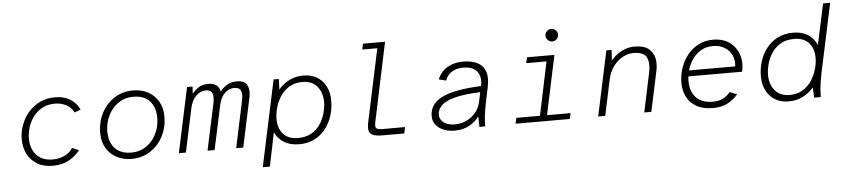

<svg xmlns="http://www.w3.org/2000/svg" viewBox="-48 -1003 6415 1461"><g transform="rotate(-5 3160.0 -273.0)"><path d="M320 12Q247 12 198 -18.5Q149 -49 124.5 -99Q100 -149 100 -208Q100 -264 119.5 -317.5Q139 -371 175.5 -413.5Q212 -456 263.5 -481Q315 -506 379 -506Q422 -506 458.5 -493.5Q495 -481 522.5 -456Q550 -431 566 -395L518 -378Q500 -418 460 -438Q420 -458 375 -458Q323 -458 282.5 -437.5Q242 -417 213.5 -381.5Q185 -346 170 -301Q155 -256 155 -208Q155 -160 173.5 -121Q192 -82 229 -59Q266 -36 323 -36Q370 -36 411 -54.5Q452 -73 476 -111L526 -89Q496 -47 443.5 -17.5Q391 12 320 12Z M919 12Q858 12 808 -14Q758 -40 728.5 -89Q699 -138 699 -206Q699 -288 734 -356Q769 -424 831.5 -465Q894 -506 977 -506Q1039 -506 1088.5 -480Q1138 -454 1167.5 -405Q1197 -356 1197 -288Q1197 -206 1162 -138Q1127 -70 1064.5 -29Q1002 12 919 12ZM922 -36Q973 -36 1014 -56.5Q1055 -77 1083.5 -112.5Q1112 -148 1127 -192Q1142 -236 1142 -284Q1142 -331 1125 -370.5Q1108 -410 1071 -434Q1034 -458 974 -458Q923 -458 882 -437.5Q841 -417 812.5 -381.5Q784 -346 769 -302Q754 -258 754 -210Q754 -163 771 -123.5Q788 -84 825.5 -60Q863 -36 922 -36Z M1282 0 1388 -496H1430L1427 -441Q1444 -465 1475 -485.5Q1506 -506 1549 -506Q1591 -506 1613.5 -488Q1636 -470 1640 -438Q1656 -463 1689.5 -484.5Q1723 -506 1767 -506Q1829 -506 1847.5 -469Q1866 -432 1854 -375L1774 0H1720L1796 -358Q1806 -403 1795.5 -430.5Q1785 -458 1744 -458Q1705 -458 1672.5 -427.5Q1640 -397 1627 -336L1555 0H1501L1578 -359Q1587 -404 1577 -431Q1567 -458 1527 -458Q1488 -458 1454.5 -427Q1421 -396 1407 -335L1336 0Z M1909 162 2049 -496H2089L2086 -416Q2121 -458 2169.5 -482Q2218 -506 2276 -506Q2337 -506 2380.5 -480Q2424 -454 2448 -407Q2472 -360 2472 -297Q2472 -238 2454.5 -182.5Q2437 -127 2402.5 -83Q2368 -39 2317.5 -13.5Q2267 12 2201 12Q2132 12 2085.5 -17Q2039 -46 2016 -94L1963 162ZM2196 -36Q2258 -36 2300.5 -61.5Q2343 -87 2368.5 -126.5Q2394 -166 2405.5 -210.5Q2417 -255 2417 -292Q2417 -364 2377.5 -411Q2338 -458 2265 -458Q2208 -458 2166 -433Q2124 -408 2097.5 -368Q2071 -328 2058 -282Q2045 -236 2045 -194Q2045 -124 2083 -80Q2121 -36 2196 -36Z M2837 0Q2788 0 2763.5 -11.5Q2739 -23 2734.5 -46Q2730 -69 2737 -105L2856 -664H2741L2750 -708H2919L2791 -102Q2785 -72 2793.5 -60Q2802 -48 2842 -48H3014L3004 0Z M3387 12Q3345 12 3307.5 -2Q3270 -16 3246.5 -44Q3223 -72 3223 -113Q3223 -204 3315 -251.5Q3407 -299 3617 -309L3618 -314Q3626 -351 3617.5 -384Q3609 -417 3579 -438.5Q3549 -460 3492 -460Q3439 -460 3403.5 -435.5Q3368 -411 3357 -373L3301 -387Q3328 -449 3379.5 -477.5Q3431 -506 3494 -506Q3561 -506 3605 -484Q3649 -462 3666 -415.5Q3683 -369 3667 -294L3646 -194Q3631 -124 3626.5 -78.5Q3622 -33 3622 0H3578L3576 -80Q3553 -46 3505 -17Q3457 12 3387 12ZM3395 -35Q3438 -35 3479 -53Q3520 -71 3551 -106.5Q3582 -142 3593 -195L3607 -263Q3482 -258 3410 -238.5Q3338 -219 3308 -188Q3278 -157 3278 -119Q3278 -81 3310.5 -58Q3343 -35 3395 -35Z M3854 0 3864 -44H4044L4130 -452H3975L3985 -496H4194L4098 -44H4278L4268 0ZM4187 -599Q4168 -599 4153.5 -613.5Q4139 -628 4139 -647Q4139 -667 4153.5 -681Q4168 -695 4187 -695Q4207 -695 4221 -681Q4235 -667 4235 -647Q4235 -628 4221 -613.5Q4207 -599 4187 -599Z M4485 0 4591 -496H4631L4626 -416Q4643 -437 4669.5 -457.5Q4696 -478 4731 -492Q4766 -506 4807 -506Q4876 -506 4912 -478Q4948 -450 4958 -405Q4968 -360 4957 -309L4891 0H4837L4900 -298Q4916 -371 4894.5 -414.5Q4873 -458 4793 -458Q4751 -458 4710.5 -435.5Q4670 -413 4639.5 -371.5Q4609 -330 4597 -273L4539 0Z M5362 12Q5286 12 5236.5 -16Q5187 -44 5162.5 -92Q5138 -140 5138 -199Q5138 -257 5156.5 -312Q5175 -367 5209.5 -410.5Q5244 -454 5293.5 -480Q5343 -506 5406 -506Q5482 -506 5532 -469.5Q5582 -433 5602 -373.5Q5622 -314 5606 -244H5195Q5185 -146 5229.5 -91Q5274 -36 5365 -36Q5411 -36 5442.5 -52.5Q5474 -69 5498 -98L5553 -76Q5519 -36 5473 -12Q5427 12 5362 12ZM5204 -289H5557Q5563 -335 5545.5 -373Q5528 -411 5491.5 -434.5Q5455 -458 5403 -458Q5349 -458 5309 -434.5Q5269 -411 5243 -372.5Q5217 -334 5204 -289Z M5941 12Q5881 12 5837 -14Q5793 -40 5769 -87.5Q5745 -135 5745 -197Q5745 -256 5762.5 -311.5Q5780 -367 5815 -411Q5850 -455 5900.5 -480.5Q5951 -506 6017 -506Q6084 -506 6130 -477.5Q6176 -449 6198 -396L6265 -708H6319L6207 -183Q6203 -165 6195 -118Q6187 -71 6185 0H6135L6131 -78Q6096 -36 6047.5 -12Q5999 12 5941 12ZM5952 -36Q6008 -36 6049.5 -61Q6091 -86 6118 -126Q6145 -166 6158.5 -212Q6172 -258 6172 -300Q6172 -371 6134 -414.5Q6096 -458 6021 -458Q5959 -458 5916.5 -432.5Q5874 -407 5848.5 -367.5Q5823 -328 5811.5 -284Q5800 -240 5800 -202Q5800 -130 5839.5 -83Q5879 -36 5952 -36Z"/></g></svg>

Font: Atkinson Hyperlegible Mono ExtraLight
Style: Italic
Weight: 200
Italic angle: -12°
Monospace: yes
Designer: Elliott Scott, Megan Eiswerth, Linus Boman, Theodore Petrosky, Letters from Sweden
Foundry: Applied Design Works, Letters from Sweden
Version: Version 2.001